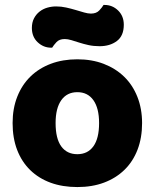

<svg xmlns="http://www.w3.org/2000/svg" viewBox="-20 -741 626 777"><path d="M555 -243Q555 -183 536.5 -135Q518 -87 483.5 -53.5Q449 -20 401 -2Q353 16 293 16Q233 16 185 -1.5Q137 -19 102.5 -52.5Q68 -86 49.5 -134Q31 -182 31 -243Q31 -302 50 -350Q69 -398 103.5 -431.5Q138 -465 186 -483Q234 -501 293 -501Q352 -501 400 -482.5Q448 -464 482.5 -430.5Q517 -397 536 -349Q555 -301 555 -243ZM293 -368Q251 -368 228 -335.5Q205 -303 205 -243Q205 -180 228 -148.5Q251 -117 293 -117Q335 -117 358 -149Q381 -181 381 -243Q381 -303 358 -335.5Q335 -368 293 -368ZM207 -715Q228 -715 248 -710.5Q268 -706 286.5 -700.5Q305 -695 320.5 -690.5Q336 -686 348 -686Q370 -686 382 -699Q394 -712 399 -721H403Q435 -721 458 -698.5Q481 -676 481 -641Q481 -596 453 -575Q425 -554 383 -554Q359 -554 338.5 -558.5Q318 -563 301 -568.5Q284 -574 269 -578.5Q254 -583 242 -583Q220 -583 208.5 -570.5Q197 -558 191 -548H187Q156 -548 132.5 -570Q109 -592 109 -628Q109 -650 117.5 -666.5Q126 -683 140 -694Q154 -705 171.5 -710Q189 -715 207 -715Z"/></svg>

Font: Baloo Tammudu 2 ExtraBold
Style: Regular
Weight: 800
Designer: Maithili Shingre, Omkar Shende and Ek Type
Foundry: Ek Type
Version: Version 1.640;hotconv 1.0.111;makeotfexe 2.5.65597; ttfautoh